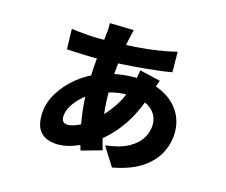

<svg xmlns="http://www.w3.org/2000/svg" viewBox="-103 -824 1207 1024"><g transform="rotate(15 500.0 -312.5)"><path d="M516 -680Q513 -668 510 -656Q507 -644 504 -630Q496 -593 488.5 -542.5Q481 -492 476.5 -437.5Q472 -383 472 -334Q472 -231 487 -156Q502 -81 522 -18L408 14Q395 -23 383.5 -75.5Q372 -128 364.5 -189.5Q357 -251 357 -314Q357 -377 361 -433Q365 -489 371 -538.5Q377 -588 381 -628Q383 -639 383.5 -655Q384 -671 383 -683ZM347 -589Q457 -589 565 -597Q673 -605 772 -629L773 -516Q732 -509 678 -503Q624 -497 565 -492.5Q506 -488 449.5 -485.5Q393 -483 347 -483Q325 -483 297 -484Q269 -485 243.5 -486.5Q218 -488 198 -489L195 -601Q209 -599 236.5 -596Q264 -593 294.5 -591Q325 -589 347 -589ZM720 -455Q717 -446 711 -429.5Q705 -413 699 -396.5Q693 -380 690 -370Q654 -259 600 -183.5Q546 -108 478 -60Q435 -29 382.5 -7.5Q330 14 282 14Q249 14 220.5 2.5Q192 -9 175 -36.5Q158 -64 158 -113Q158 -177 192.5 -235.5Q227 -294 283 -339Q339 -384 403 -407Q445 -422 492.5 -430Q540 -438 588 -438Q673 -438 736 -409Q799 -380 834 -328Q869 -276 869 -209Q869 -153 842.5 -98.5Q816 -44 755.5 -2.5Q695 39 593 58L527 -47Q609 -56 656 -83Q703 -110 723.5 -146Q744 -182 744 -220Q744 -254 725.5 -281Q707 -308 671 -323.5Q635 -339 581 -339Q524 -339 480.5 -326.5Q437 -314 408 -300Q372 -284 341 -256.5Q310 -229 291 -197.5Q272 -166 272 -136Q272 -120 280 -110.5Q288 -101 306 -101Q331 -101 367 -118Q403 -135 438 -166Q482 -204 522.5 -260Q563 -316 587 -396Q591 -405 594.5 -422Q598 -439 601 -456Q604 -473 605 -482Z"/></g></svg>

Font: Noto Sans JP ExtraBold
Style: Regular
Weight: 800
Designer: Ryoko NISHIZUKA  (kana, bopomofo & ideographs); Paul D. Hunt (Latin, Greek & Cyrillic); Sandoll Communications , Soo-you
Foundry: Adobe
Version: Version 2.004-H2;hotconv 1.0.118;makeotfexe 2.5.65603